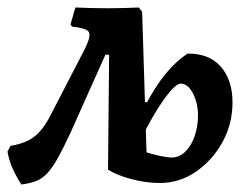

<svg xmlns="http://www.w3.org/2000/svg" viewBox="-60 -480 652 512"><path d="M-3 12Q-16 -8 -26 -30Q-36 -52 -40 -76L-32 -91Q-3 -96 15.5 -105.5Q34 -115 48.5 -132Q63 -149 76 -175L167 -351Q183 -384 177 -394.5Q171 -405 132 -409L128 -415L141 -460Q186 -458 226.5 -458Q267 -458 310 -460L226 -345L128 -126Q109 -85 94.5 -59Q80 -33 66.5 -18.5Q53 -4 37 2.5Q21 9 -3 12ZM228 -28 231 -334H190L310 -460L319 -449L332 -33ZM287 -50 281 -91Q301 -83 323 -76Q345 -69 365.5 -64.5Q386 -60 398 -60Q418 -60 434 -75.5Q450 -91 459 -117Q468 -143 468 -172Q468 -205 454.5 -231Q441 -257 422 -257Q413 -257 398.5 -241.5Q384 -226 366 -198.5Q348 -171 328 -133Q308 -95 287 -50ZM366 8Q330 8 290 -2.5Q250 -13 228 -28L314 -211L332 -207Q353 -247 379.5 -280.5Q406 -314 440 -337Q497 -338 528.5 -302.5Q560 -267 560 -207Q560 -150 533.5 -101.5Q507 -53 463 -22.5Q419 8 366 8Z"/></svg>

Font: Alegreya SemiBold
Style: Italic
Weight: 600
Italic angle: -7°
Designer: Juan Pablo del Peral
Foundry: Huerta Tipografica
Version: Version 2.009